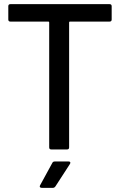

<svg xmlns="http://www.w3.org/2000/svg" viewBox="-20 -720 613 925"><path d="M518 -690V-626Q518 -616 508 -616H317Q313 -616 313 -612V-10Q313 0 303 0H227Q217 0 217 -10V-612Q217 -616 213 -616H30Q20 -616 20 -626V-690Q20 -700 30 -700H508Q518 -700 518 -690ZM244 58H311Q317 58 318.5 61.5Q320 65 317 70L247 178Q242 185 235 185H181Q175 185 172.5 181.5Q170 178 173 173L232 65Q235 58 244 58Z"/></svg>

Font: BarlowMedium
Style: Regular
Weight: 500
Designer: Jeremy Tribby
Foundry: Tribby Type
Version: Version 1.422